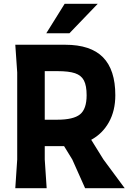

<svg xmlns="http://www.w3.org/2000/svg" viewBox="-20 -984 677 1004"><path d="M632 0H425L358 -150L315 -220H214V-150L224 0H60L70 -150V-605L60 -750H321Q454 -750 518.5 -684.5Q583 -619 583 -486Q583 -405 549.5 -345Q516 -285 457 -253L521 -150ZM214 -358H279Q364 -358 398.5 -386Q433 -414 433 -486Q433 -536 419 -563Q405 -590 372.5 -601Q340 -612 281 -612H214ZM491 -964 343 -810H222L318 -964Z"/></svg>

Font: Farro
Style: Bold
Weight: 700
Designer: Aceler Chua
Foundry: Grayscale Limited
Version: Version 1.101